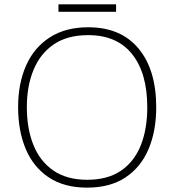

<svg xmlns="http://www.w3.org/2000/svg" viewBox="-20 -850 799 880"><path d="M696 -358Q696 -250 661 -167Q626 -84 555.5 -37Q485 10 379 10Q274 10 203.5 -37Q133 -84 98 -167Q63 -250 63 -359Q63 -467 99.5 -549.5Q136 -632 208 -678.5Q280 -725 384 -725Q534 -725 615 -627.5Q696 -530 696 -358ZM103 -359Q103 -261 133 -186Q163 -111 224.5 -68.5Q286 -26 380 -26Q474 -26 535 -68Q596 -110 625.5 -184.5Q655 -259 655 -358Q655 -515 585.5 -602Q516 -689 384 -689Q289 -689 227 -647Q165 -605 134 -530.5Q103 -456 103 -359ZM512 -830V-796H248V-830Z"/></svg>

Font: Noto Sans ExtraLight
Style: Regular
Weight: 200
Designer: Monotype Design Team
Foundry: Monotype Imaging Inc.
Version: Version 2.007